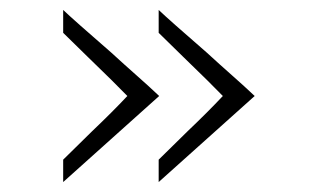

<svg xmlns="http://www.w3.org/2000/svg" viewBox="-20 -433 643 386"><path d="M107 -67V-112L165 -169Q206 -208 236 -240Q214 -263 155 -320L107 -367V-413Q128 -393 204 -327Q229 -304 254.5 -281.5Q280 -259 300 -240ZM299 -67V-112L357 -169Q398 -208 428 -240Q406 -263 347 -320L299 -367V-413Q320 -393 396 -327Q421 -304 446.5 -281.5Q472 -259 492 -240Z"/></svg>

Font: Josefin Sans Light
Style: Regular
Weight: 300
Designer: Santiago Orozco
Foundry: Typemade
Version: Version 2.000